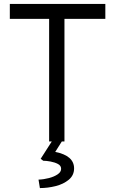

<svg xmlns="http://www.w3.org/2000/svg" viewBox="-20 -720 585 977"><path d="M230 0V-624H30V-700H516V-624H308V0ZM183 237 176 194Q203 193 229.5 186Q256 179 273.5 167Q291 155 291 139Q291 123 275 114.5Q259 106 237.5 102Q216 98 200 98L187 88L253 -15H304L261 53Q357 72 357 137Q357 172 330 194.5Q303 217 263 227Q223 237 183 237Z"/></svg>

Font: Lexend Light
Style: Regular
Weight: 300
Designer: Bonnie Shaver-Troup, Thomas Jockin
Foundry: Lexend
Version: Version 1.007; ttfautohint (v1.8.3)